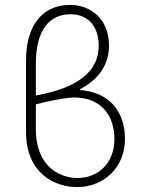

<svg xmlns="http://www.w3.org/2000/svg" viewBox="-20 -750 574 782"><path d="M294 12C404 12 489 -69 489 -184C489 -296 425 -375 306 -383V-387C383 -426 424 -489 424 -564C424 -675 347 -730 266 -730C145 -730 86 -636 86 -505V-213C86 -43 204 12 294 12ZM294 -25C237 -25 126 -59 126 -226V-325C216 -348 263 -353 281 -353C396 -353 446 -275 446 -184C446 -89 384 -25 294 -25ZM126 -493C127 -629 182 -692 267 -692C330 -692 382 -652 382 -563C382 -466 307 -393 126 -361Z"/></svg>

Font: Source Sans Pro Light
Style: Regular
Weight: 300
Designer: Paul D. Hunt
Foundry: Adobe Systems Incorporated
Version: Version 3.006;hotconv 1.0.111;makeotfexe 2.5.65597